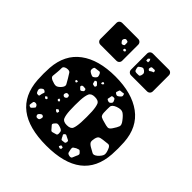

<svg xmlns="http://www.w3.org/2000/svg" viewBox="-208 -907 1059 1059"><g transform="rotate(45 321.0 -377.5)"><path d="M321 10Q46 10 31 -213Q28 -260 31 -307Q39 -417 115 -473.5Q191 -530 321 -530Q451 -530 527.5 -473.5Q604 -417 611 -307Q614 -260 611 -213Q596 10 321 10ZM424 -491Q421 -498 416 -496Q411 -494 403 -494Q397 -494 394 -493Q391 -492 390 -487Q387 -479 385.5 -474Q384 -469 391 -465Q398 -460 403 -461Q408 -462 415 -468Q422 -474 424.5 -478Q427 -482 424 -491ZM249 -479Q244 -488 238.5 -487Q233 -486 223 -485Q214 -484 208.5 -483Q203 -482 201 -473Q199 -462 201.5 -457Q204 -452 213 -447Q224 -441 230 -440Q236 -439 245 -447Q254 -455 254 -461.5Q254 -468 249 -479ZM307 -456 299 -462 291 -455 294 -445 302 -449ZM408 -433Q405 -440 401 -441Q397 -442 389 -441Q383 -440 382.5 -436.5Q382 -433 381 -427Q380 -420 378.5 -415.5Q377 -411 383 -408Q391 -404 396 -404Q401 -404 407 -410Q413 -416 412.5 -420.5Q412 -425 408 -433ZM278 -429Q273 -434 270 -436.5Q267 -439 262 -436Q256 -434 257.5 -430Q259 -426 260 -420Q261 -412 267 -411Q273 -410 276.5 -409Q280 -408 283 -413Q286 -419 284 -422Q282 -425 278 -429ZM520 -385Q502 -409 487.5 -417.5Q473 -426 445 -416Q418 -406 417 -389.5Q416 -373 417 -344Q418 -323 428 -317.5Q438 -312 459 -307Q478 -301 489.5 -300.5Q501 -300 512 -317Q527 -339 531.5 -352Q536 -365 520 -385ZM144 -336Q133 -355 126 -365Q119 -375 98 -371Q78 -366 78.5 -353Q79 -340 77 -319Q75 -300 74 -288.5Q73 -277 91 -269Q113 -260 125 -261Q137 -262 153 -280Q166 -296 160.5 -307Q155 -318 144 -336ZM321 -150Q350 -150 357 -166.5Q364 -183 366 -218Q367 -233 367 -260Q367 -287 366 -302Q364 -335 357 -352.5Q350 -370 321 -370Q293 -370 285.5 -352.5Q278 -335 276 -302Q275 -287 275 -260Q275 -233 276 -218Q278 -183 285.5 -166.5Q293 -150 321 -150ZM256 -358Q254 -365 249.5 -365Q245 -365 238 -366Q227 -367 224 -360Q222 -355 223.5 -352.5Q225 -350 230 -346Q234 -342 236.5 -340Q239 -338 245 -341Q251 -345 254 -348Q257 -351 256 -358ZM195 -363 184 -366 180 -356 188 -352 193 -355ZM202 -277Q194 -277 191 -268Q187 -258 194 -253Q202 -247 210 -253Q219 -259 216 -268Q215 -274 211.5 -275.5Q208 -277 202 -277ZM576 -219Q568 -240 554.5 -238Q541 -236 519 -234Q501 -232 493.5 -227Q486 -222 482 -205Q478 -187 481 -178Q484 -169 500 -159Q520 -147 531.5 -141.5Q543 -136 561 -151Q580 -169 583 -182Q586 -195 576 -219ZM197 -223 188 -225 185 -216 193 -209 201 -215ZM102 -196Q95 -201 90.5 -200Q86 -199 79 -193Q69 -185 73 -173Q76 -164 79 -160Q82 -156 91 -156Q99 -156 99.5 -161.5Q100 -167 102 -175Q105 -183 106.5 -187.5Q108 -192 102 -196ZM143 -180 133 -186 124 -178 132 -170 140 -171ZM239 -173 228 -180 217 -172 224 -163 235 -160ZM323 -87Q323 -101 318.5 -106.5Q314 -112 301 -116Q287 -121 280 -119.5Q273 -118 264 -106Q257 -97 262.5 -91.5Q268 -86 276 -76Q281 -69 285 -67Q289 -65 297 -68Q309 -72 316 -73.5Q323 -75 323 -87ZM128 -106Q122 -117 108 -115Q101 -113 100 -109Q99 -105 98 -97Q97 -90 97 -86Q97 -82 104 -79Q111 -76 114 -79Q117 -82 122 -87Q127 -93 129.5 -96Q132 -99 128 -106ZM371 -103Q363 -107 358 -109.5Q353 -112 347 -106Q341 -100 344.5 -95.5Q348 -91 351 -83Q354 -77 356.5 -74Q359 -71 365 -72Q375 -73 380.5 -74Q386 -75 388 -85Q389 -94 384 -96.5Q379 -99 371 -103ZM476 -96Q469 -104 463.5 -102.5Q458 -101 448 -97Q439 -92 434 -88Q429 -84 430 -74Q433 -59 435 -51Q437 -43 452 -40Q466 -38 469 -46.5Q472 -55 478 -68Q483 -77 483.5 -83Q484 -89 476 -96ZM191 -93Q185 -96 181.5 -94.5Q178 -93 173 -89Q168 -84 166 -81Q164 -78 166 -71Q169 -65 172.5 -63.5Q176 -62 183 -63Q189 -64 191 -66.5Q193 -69 195 -75Q196 -82 196.5 -85.5Q197 -89 191 -93ZM392 -48 378 -50 372 -37 383 -32 392 -35ZM378 -595Q368 -595 361.5 -601.5Q355 -608 355 -618V-742Q355 -752 361.5 -758.5Q368 -765 378 -765H502Q512 -765 518.5 -758.5Q525 -752 525 -742V-618Q525 -608 518.5 -601.5Q512 -595 502 -595ZM139 -595Q129 -595 122.5 -601.5Q116 -608 116 -618V-742Q116 -752 122.5 -758.5Q129 -765 139 -765H263Q273 -765 279.5 -758.5Q286 -752 286 -742V-618Q286 -608 279.5 -601.5Q273 -595 263 -595ZM394 -724 388 -735 378 -726 379 -712H393ZM226 -715Q215 -719 209 -710Q202 -699 209 -691Q214 -684 217.5 -682Q221 -680 228 -683Q235 -686 235 -690Q235 -694 235 -701Q235 -708 233.5 -711Q232 -714 226 -715ZM436 -708Q425 -709 423 -702Q421 -696 421 -692.5Q421 -689 426 -685Q430 -682 433 -684Q436 -686 440 -689Q447 -693 451.5 -694Q456 -695 454 -702Q452 -709 447.5 -708.5Q443 -708 436 -708ZM260 -675H249L246 -663L255 -661L262 -665ZM410 -664Q401 -671 395 -670.5Q389 -670 380 -663Q371 -658 371 -652.5Q371 -647 374 -637Q376 -629 380.5 -627Q385 -625 394 -625Q403 -625 408.5 -625.5Q414 -626 417 -635Q420 -646 419 -651.5Q418 -657 410 -664Z"/></g></svg>

Font: Rubik Moonrocks
Style: Regular
Weight: 400
Designer: Hubert and Fischer, NaN
Foundry: Hubert and Fischer, NaN
Version: Version 2.200